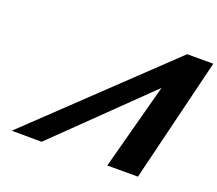

<svg xmlns="http://www.w3.org/2000/svg" viewBox="-134 -1012 1360 1201"><g transform="rotate(20 546.0 -412.0)"><path d="M838.7 -570 686.5 0H890.5L1091.9 -825H917.9L50.5 0L249.8 1L836.1 -569Z"/></g></svg>

Font: Hussar
Style: BdWodka
Weight: 700
Foundry: Cannot Into Space Fonts
Version: Version 2.00